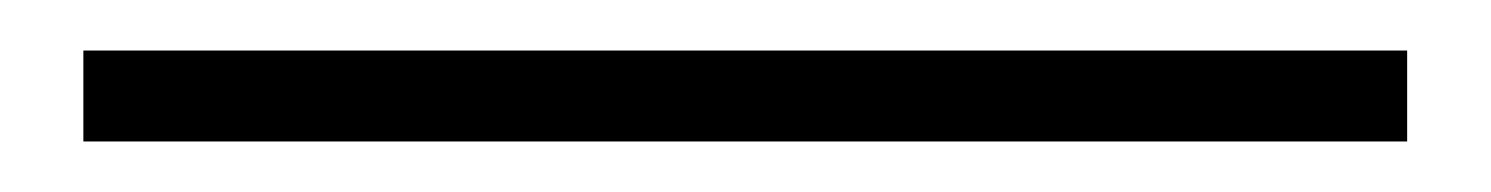

<svg xmlns="http://www.w3.org/2000/svg" viewBox="-20 -10 590 76"><path d="M537 10H13V46H537Z"/></svg>

Font: Spoqa Han Sans Neo Thin
Style: Regular
Weight: 100
Designer: [Spoqa Han Sans Neo] Dong-huui Kim  Younghwa Kang  Yujin Lee  [Noto Sans] Ryoko NISHIZUKA  (kana & ideographs); Paul D. 
Foundry: Spoqa (http://www.spoqa-han-sans.com)
Version: Version 1.100;hotconv 1.0.109;makeotfexe 2.5.65596